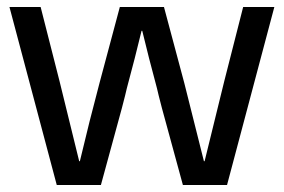

<svg xmlns="http://www.w3.org/2000/svg" viewBox="-20 -528 810 548"><path d="M502 0 442 -220Q431 -262 428 -276Q404 -365 386 -440H384Q366 -365 342 -276Q339 -262 328 -220L268 0H142L7 -508H96L150 -296Q174 -200 206 -68H208Q235 -182 264 -291L322 -508H448L506 -291L562 -68H564Q596 -200 620 -296L674 -508H763L628 0Z"/></svg>

Font: CST
Style: Regular
Weight: 400
Version: Version 1.00